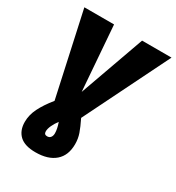

<svg xmlns="http://www.w3.org/2000/svg" viewBox="-214 -825 1083 1181"><g transform="rotate(30 327.0 -234.5)"><path d="M358 -97Q383 -46 395 -11.5Q407 23 407 62Q407 142 358 184.5Q309 227 220 227Q143 227 106.5 192.5Q70 158 70 97Q70 48 94 -0.5Q118 -49 164 -106L35 -696H246L281 -237L445 -696H654ZM251 -7Q233 17 222 41Q211 65 211 83Q211 106 233 106Q249 106 257.5 95Q266 84 266 66Q266 35 251 -7Z"/></g></svg>

Font: Fira Sans Black
Style: Italic
Weight: 900
Italic angle: -8°
Designer: Carrois Corporate & Edenspiekermann AG
Foundry: Carrois Corporate GbR & Edenspiekermann AG
Version: Version 4.203